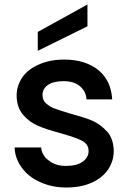

<svg xmlns="http://www.w3.org/2000/svg" viewBox="-20 -825 574 854"><path d="M275 9C275 9 275 9 275 9C318 9 355 2 387 -12C418 -26 443 -45 460 -70C477 -95 486 -123 486 -154C486 -154 486 -154 486 -154C485 -189 476 -218 457 -239C438 -260 416 -277 391 -288C365 -299 332 -309 292 -320C292 -320 292 -320 292 -320C262 -329 239 -336 224 -342C209 -347 196 -355 185 -365C174 -375 169 -387 169 -402C169 -402 169 -402 169 -402C169 -421 177 -436 193 -447C209 -458 232 -464 262 -464C262 -464 262 -464 262 -464C293 -464 317 -457 335 -442C353 -427 363 -408 365 -383C365 -383 479 -383 479 -383C479 -383 479 -383 479 -383C476 -438 456 -481 418 -513C379 -544 329 -560 266 -560C266 -560 266 -560 266 -560C224 -560 187 -553 155 -539C122 -525 97 -506 80 -482C63 -457 54 -430 54 -401C54 -401 54 -401 54 -401C54 -365 64 -336 83 -314C102 -292 124 -276 150 -265C176 -254 210 -243 251 -232C251 -232 251 -232 251 -232C294 -220 325 -209 345 -199C364 -189 374 -174 374 -153C374 -153 374 -153 374 -153C374 -134 365 -118 348 -106C330 -93 305 -87 273 -87C273 -87 273 -87 273 -87C242 -87 217 -95 197 -111C176 -126 165 -146 163 -169C163 -169 45 -169 45 -169C45 -169 45 -169 45 -169C46 -136 57 -106 77 -79C97 -52 124 -30 159 -15C193 1 232 9 275 9ZM369 -805C369 -805 148 -683 148 -683C148 -683 148 -599 148 -599C148 -599 369 -708 369 -708C369 -708 369 -805 369 -805Z"/></svg>

Font: Girnar Poppins
Style: Medium
Weight: 500
Designer: Ninad Kale (Devanagari), Jonny Pinhorn (Latin)
Foundry: Indian Type Foundry
Version: ""